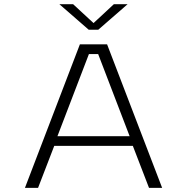

<svg xmlns="http://www.w3.org/2000/svg" viewBox="-20 -916 912 936"><path d="M770.5 0H706.5L627.5 -205H244.5L165.5 0H101.5L369.5 -700H502ZM413.5 -652.5 260 -252H612L458.5 -652.5ZM269.5 -895.5H336.5L436 -803.5L535 -895.5H602L459 -771H412.5Z"/></svg>

Font: Trispace SemiExpanded ExtraLight
Style: Regular
Weight: 200
Width: 6
Designer: Tyler Finck
Foundry: Etcetera Type Company
Version: Version 1.210; ttfautohint (v1.8.3)